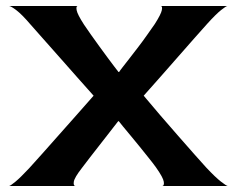

<svg xmlns="http://www.w3.org/2000/svg" viewBox="-20 -620 789 640"><path d="M10 0Q14 0 31 -14Q48 -28 77 -59Q96 -80 122 -109Q148 -138 177 -171Q206 -204 236 -237.5Q266 -271 292 -301Q266 -330 235.5 -364.5Q205 -399 175 -433Q145 -467 120.5 -494.5Q96 -522 82 -538Q53 -572 34.5 -586Q16 -600 10 -600H239Q233 -600 235.5 -586Q238 -572 260 -538Q270 -523 283.5 -504Q297 -485 311.5 -465Q326 -445 339 -427.5Q352 -410 361.5 -397.5Q371 -385 375 -380H377Q380 -385 389.5 -397Q399 -409 412.5 -426.5Q426 -444 441 -463.5Q456 -483 470 -503Q484 -523 496 -540Q517 -573 519.5 -586.5Q522 -600 516 -600H738Q734 -600 717 -586.5Q700 -573 671 -541Q652 -520 626.5 -491Q601 -462 572 -429Q543 -396 514 -363Q485 -330 459 -301Q484 -271 514 -236Q544 -201 574 -167Q604 -133 628.5 -105Q653 -77 667 -62Q698 -29 716 -15Q734 -1 739 0H520Q528 0 526 -14Q524 -28 500 -62Q490 -76 475 -94.5Q460 -113 444.5 -132.5Q429 -152 414.5 -169Q400 -186 390 -198.5Q380 -211 376 -216H374Q371 -212 361.5 -200Q352 -188 339 -171Q326 -154 310.5 -134.5Q295 -115 280.5 -96Q266 -77 253 -60Q228 -28 226 -14Q224 0 232 0Z"/></svg>

Font: Red Rose SemiBold
Style: Regular
Weight: 600
Designer: Jaikishan Patel
Version: Version 2.000